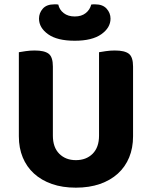

<svg xmlns="http://www.w3.org/2000/svg" viewBox="-20 -849 701 886"><path d="M330 17Q268 17 219.5 0Q171 -17 137 -48Q103 -79 85 -122.5Q67 -166 67 -220V-608Q78 -610 98.5 -613Q119 -616 140 -616Q185 -616 204.5 -601Q224 -586 224 -542V-223Q224 -169 253.5 -139.5Q283 -110 330 -110Q378 -110 407.5 -139.5Q437 -169 437 -223V-608Q448 -610 468.5 -613Q489 -616 510 -616Q555 -616 574.5 -601Q594 -586 594 -542V-220Q594 -166 576 -122.5Q558 -79 524 -48Q490 -17 441 0Q392 17 330 17ZM325 -773Q356 -773 375.5 -788.5Q395 -804 401 -828Q406 -829 410 -829Q414 -829 419 -829Q454 -829 472 -809Q490 -789 490 -763Q490 -721 447.5 -691Q405 -661 325 -661Q244 -661 202 -691Q160 -721 160 -763Q160 -789 177.5 -809Q195 -829 231 -829Q236 -829 240 -829Q244 -829 249 -828Q254 -804 274 -788.5Q294 -773 325 -773Z"/></svg>

Font: Baloo Bhaina 2
Style: Bold
Weight: 700
Designer: Yesha Goshar, Manish Minz, Shuchita Grover and Ek Type
Foundry: Ek Type
Version: Version 1.640;hotconv 1.0.111;makeotfexe 2.5.65597; ttfautoh